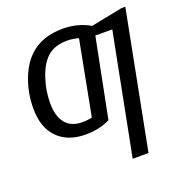

<svg xmlns="http://www.w3.org/2000/svg" viewBox="-133 -655 933 980"><g transform="rotate(-20 333.5 -165.0)"><path d="M240 10Q143 10 88 -46.5Q33 -103 33 -205Q33 -295 66 -375Q133 -538 313 -538Q393 -538 460 -500L631 -534H652L508 208H422L550 -448H458L373 -19Q315 10 240 10ZM375 -464Q345 -473 313 -473Q247 -473 207 -439Q168 -405 145 -336Q123 -270 123 -203Q123 -131 154 -93Q185 -55 245 -55Q275 -55 298 -61Z"/></g></svg>

Font: Libra Sans Modern
Style: Italic
Weight: 400
Italic angle: -12°
Foundry: Stefan Peev, Context Ltd
Version: Version 1.000